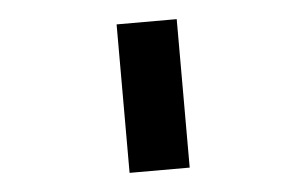

<svg xmlns="http://www.w3.org/2000/svg" viewBox="-35 -787 669 420"><g transform="rotate(-5 300.0 -577.0)"><path d="M234 -414V-740H366V-414Z"/></g></svg>

Font: Lilex Nerd Font
Style: Bold
Weight: 700
Designer: Mike Abbink, Paul van der Laan, Pieter van Rosmalen, Mikhael Khrustik
Foundry: Mikhael Khrustik
Version: Version 2.400; ttfautohint (v1.8.4.7-5d5b);Nerd Fonts 3.3.0